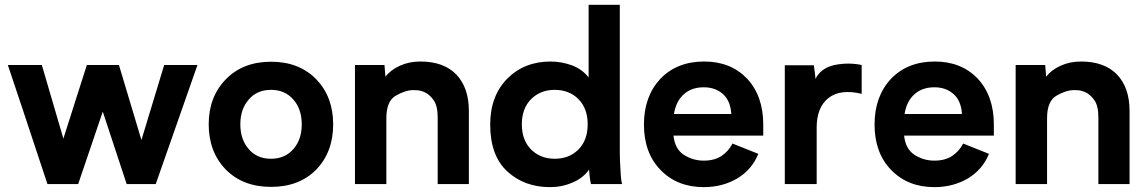

<svg xmlns="http://www.w3.org/2000/svg" viewBox="-20 -767 4782 800"><path d="M664.1 -496.1Q640.6 -418 569.3 -183.6Q545.9 -261.7 475.6 -496.1Q442.4 -496.1 341.8 -496.1Q317.4 -418.9 244.1 -189.5Q221.7 -265.6 154.3 -496.1Q119.1 -496.1 12.7 -496.1Q54.7 -372.1 177.7 0Q210 0 305.7 0Q331.1 -75.2 408.2 -301.8Q432.6 -226.6 507.8 0Q538.1 0 628.9 0Q672.9 -124 802.7 -496.1Q768.6 -496.1 664.1 -496.1Z M849.6 -249Q849.6 -133.8 920.9 -60.5Q992.2 11.7 1109.4 11.7Q1226.6 11.7 1297.9 -60.5Q1368.2 -133.8 1368.2 -249Q1368.2 -363.3 1297.9 -436.5Q1226.6 -509.8 1109.4 -509.8Q992.2 -509.8 920.9 -436.5Q849.6 -363.3 849.6 -249ZM981.4 -249Q981.4 -312.5 1016.6 -352.5Q1050.8 -392.6 1109.4 -392.6Q1167 -392.6 1202.1 -352.5Q1237.3 -312.5 1237.3 -249Q1237.3 -185.5 1202.1 -145.5Q1167 -105.5 1109.4 -105.5Q1050.8 -105.5 1016.6 -145.5Q981.4 -185.5 981.4 -249Z M1731.4 -510.7Q1684.6 -510.7 1646.5 -493.2Q1607.4 -475.6 1585.9 -447.3Q1585 -462.9 1582 -496.1Q1551.8 -496.1 1459 -496.1Q1459 -464.8 1459 -371.1Q1459 -278.3 1459 0Q1492.2 0 1589.8 0Q1589.8 -68.4 1589.8 -274.4Q1589.8 -345.7 1628.9 -368.2Q1668.9 -391.6 1703.1 -391.6Q1711.9 -391.6 1723.6 -390.6Q1735.4 -388.7 1747.1 -383.8Q1768.6 -375 1786.1 -350.6Q1803.7 -327.1 1803.7 -277.3Q1803.7 -184.6 1803.7 0Q1835.9 0 1933.6 0Q1933.6 -76.2 1933.6 -304.7Q1933.6 -402.3 1880.9 -457Q1828.1 -510.7 1731.4 -510.7Z M2572.3 0Q2567.4 -12.7 2565.4 -58.6Q2562.5 -103.5 2562.5 -127.9Q2562.5 -334 2562.5 -747.1Q2529.3 -747.1 2432.6 -747.1Q2432.6 -670.9 2432.6 -444.3Q2406.2 -478.5 2362.3 -495.1Q2318.4 -510.7 2274.4 -510.7Q2165 -510.7 2093.8 -439.5Q2022.5 -367.2 2022.5 -248Q2022.5 -118.2 2093.8 -52.7Q2165 12.7 2271.5 12.7Q2322.3 12.7 2366.2 -6.8Q2410.2 -25.4 2434.6 -60.5Q2435.5 -43 2437.5 -27.3Q2439.5 -11.7 2442.4 0Q2485.4 0 2572.3 0ZM2291 -105.5Q2232.4 -105.5 2193.4 -143.6Q2154.3 -182.6 2154.3 -249Q2154.3 -315.4 2193.4 -354.5Q2232.4 -392.6 2291 -392.6Q2351.6 -392.6 2389.6 -354.5Q2428.7 -315.4 2428.7 -249Q2428.7 -182.6 2389.6 -143.6Q2351.6 -105.5 2291 -105.5Z M3160.2 -248Q3160.2 -367.2 3092.8 -439.5Q3024.4 -510.7 2914.1 -510.7Q2800.8 -510.7 2731.4 -438.5Q2663.1 -365.2 2663.1 -248Q2663.1 -129.9 2732.4 -58.6Q2801.8 12.7 2912.1 12.7Q2990.2 12.7 3051.8 -23.4Q3113.3 -60.5 3139.6 -126Q3103.5 -140.6 3032.2 -168.9Q3015.6 -136.7 2986.3 -117.2Q2957 -97.7 2912.1 -97.7Q2867.2 -97.7 2829.1 -122.1Q2792 -146.5 2786.1 -202.1Q2910.2 -202.1 3160.2 -202.1Q3160.2 -213.9 3160.2 -248ZM2912.1 -403.3Q2960 -403.3 2991.2 -376Q3023.4 -348.6 3027.3 -292Q2947.3 -292 2788.1 -292Q2796.9 -345.7 2829.1 -374Q2861.3 -403.3 2912.1 -403.3Z M3377.9 -438.5Q3377 -452.1 3371.1 -495.1Q3340.8 -495.1 3250 -495.1Q3250 -463.9 3250 -371.1Q3250 -278.3 3250 0Q3283.2 0 3382.8 0Q3382.8 -58.6 3382.8 -235.4Q3382.8 -319.3 3431.6 -358.4Q3481.4 -397.5 3570.3 -376Q3570.3 -416 3570.3 -496.1Q3543 -502 3514.6 -502Q3486.3 -502 3457 -496.1Q3400.4 -483.4 3377.9 -438.5Z M4121.1 -248Q4121.1 -367.2 4053.7 -439.5Q3985.4 -510.7 3875 -510.7Q3761.7 -510.7 3692.4 -438.5Q3624 -365.2 3624 -248Q3624 -129.9 3693.4 -58.6Q3762.7 12.7 3873 12.7Q3951.2 12.7 4012.7 -23.4Q4074.2 -60.5 4100.6 -126Q4064.5 -140.6 3993.2 -168.9Q3976.6 -136.7 3947.3 -117.2Q3918 -97.7 3873 -97.7Q3828.1 -97.7 3790 -122.1Q3752.9 -146.5 3747.1 -202.1Q3871.1 -202.1 4121.1 -202.1Q4121.1 -213.9 4121.1 -248ZM3873 -403.3Q3920.9 -403.3 3952.1 -376Q3984.4 -348.6 3988.3 -292Q3908.2 -292 3749 -292Q3757.8 -345.7 3790 -374Q3822.3 -403.3 3873 -403.3Z M4484.4 -510.7Q4437.5 -510.7 4399.4 -493.2Q4360.4 -475.6 4338.9 -447.3Q4337.9 -462.9 4335 -496.1Q4304.7 -496.1 4211.9 -496.1Q4211.9 -464.8 4211.9 -371.1Q4211.9 -278.3 4211.9 0Q4245.1 0 4342.8 0Q4342.8 -68.4 4342.8 -274.4Q4342.8 -345.7 4381.8 -368.2Q4421.9 -391.6 4456.1 -391.6Q4464.8 -391.6 4476.6 -390.6Q4488.3 -388.7 4500 -383.8Q4521.5 -375 4539.1 -350.6Q4556.6 -327.1 4556.6 -277.3Q4556.6 -184.6 4556.6 0Q4588.9 0 4686.5 0Q4686.5 -76.2 4686.5 -304.7Q4686.5 -402.3 4633.8 -457Q4581.1 -510.7 4484.4 -510.7Z"/></svg>

Font: BM-Biotif
Style: Bold
Weight: 400
Designer: Deni Anggara
Version: Version 1.000;PS 001.000;hotconv 1.0.88;makeotf.lib2.5.64776